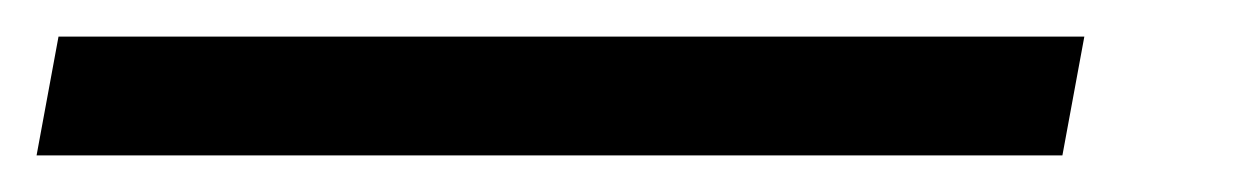

<svg xmlns="http://www.w3.org/2000/svg" viewBox="-94 62 675 105"><path d="M-74 147H487L499 82H-62Z"/></svg>

Font: Geom Light
Style: Italic
Weight: 300
Italic angle: -10°
Version: Version 1.102